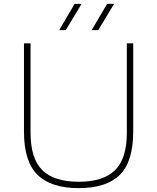

<svg xmlns="http://www.w3.org/2000/svg" viewBox="-20 -964 813 993"><path d="M387 9Q244 9 174 -59.8Q104 -128.5 104 -283V-740H138V-278Q138 -144 198.8 -84Q259.5 -24 387 -24Q514.5 -24 575.2 -84Q636 -144 636 -278V-740H669V-283Q669 -128.5 599.8 -59.8Q530.5 9 387 9ZM454 -808 534 -944H570L488 -808ZM286 -808 366 -944H402L320 -808Z"/></svg>

Font: Encode Sans Expanded Expanded Thin
Style: Regular
Weight: 100
Width: 7
Designer: Multiple Designers
Foundry: Impallari Type
Version: Version 3.000; ttfautohint (v1.8.3) -l 8 -r 50 -G 200 -x 14 